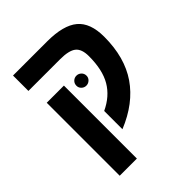

<svg xmlns="http://www.w3.org/2000/svg" viewBox="-221 -730 1042 1042"><g transform="rotate(-45 300.0 -209.0)"><path d="M216.8 -372.1V188H85V-372.1ZM60.1 -606H321.8Q445.8 -606 502.4 -558.8Q559.1 -511.7 559.1 -404.8Q559.1 -246.6 487.3 -142.1Q415.5 -37.6 273.9 20V-120.1Q351.1 -156.2 388.4 -220Q425.8 -283.7 425.8 -389.2Q425.8 -443.8 398.4 -465.8Q371.1 -487.8 303.2 -487.8H60.1ZM264.2 -323.2Q264.2 -340.3 275.6 -351.3Q287.1 -362.3 302.7 -362.3Q318.4 -362.3 330.1 -351.3Q341.8 -340.3 341.8 -323.2Q341.8 -307.6 330.1 -296.6Q318.4 -285.6 302.7 -285.6Q287.1 -285.6 275.6 -296.6Q264.2 -307.6 264.2 -323.2Z"/></g></svg>

Font: Cousine
Style: Bold
Weight: 700
Monospace: yes
Designer: Steve Matteson
Foundry: Ascender Corporation
Version: Version 1.20